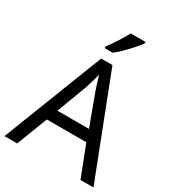

<svg xmlns="http://www.w3.org/2000/svg" viewBox="-221 -1134 1080 1192"><g transform="rotate(30 319.5 -538.0)"><path d="M466 -1000V-1010H360C337 -965 294 -899 265 -862V-850H323C370 -886 441 -963 466 -1000ZM545 -66H638L360 -783H279L0 -66H91L176 -287H459ZM352 -583 432 -367H206L287 -583C295 -606 308 -649 318 -690C325 -665 346 -599 352 -583Z"/></g></svg>

Font: Noto Sans Malayalam UI
Style: Regular
Weight: 400
Designer: Jelle Bosma - Monotype Design Team
Foundry: Monotype Imaging Inc.
Version: Version 2.104